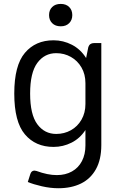

<svg xmlns="http://www.w3.org/2000/svg" viewBox="-20 -769 632 1005"><path d="M510.3 -543.5V-9.8Q510.3 65.9 482.2 116.5Q454.1 167 403.8 191.7Q353.5 216.3 285.6 216.3Q244.1 216.3 199.2 206.1Q154.3 195.8 125.5 183.6L138.7 142.1Q144.5 124 160.6 124Q163.6 124 171.4 126Q229.5 147.5 277.3 147.5Q322.8 147.5 356.7 128.4Q390.6 109.4 408.9 74.2Q427.2 39.1 427.2 -7.8V-88.4Q398.4 -44.4 354.2 -22.2Q310.1 0 260.3 0Q166 0 110.4 -65.7Q54.7 -131.3 54.7 -279.3Q54.7 -426.8 110.4 -492.4Q166 -558.1 260.3 -558.1Q311 -558.1 356.4 -534.7Q401.9 -511.2 430.7 -465.3L442.4 -522.9Q449.7 -543.5 471.7 -543.5ZM427.2 -224.6V-333.5Q427.2 -379.9 406.7 -415.5Q386.2 -451.2 351.3 -470.9Q316.4 -490.7 274.4 -490.7Q212.9 -490.7 175.3 -439.7Q137.7 -388.7 137.7 -279.3Q137.7 -169.4 175.3 -118.7Q212.9 -67.9 274.4 -67.9Q316.4 -67.9 351.3 -87.4Q386.2 -106.9 406.7 -142.8Q427.2 -178.7 427.2 -224.6ZM236.8 -689.9Q236.8 -716.3 253.2 -732.4Q269.5 -748.5 297.9 -748.5Q325.7 -748.5 342 -732.4Q358.4 -716.3 358.4 -689.9Q358.4 -664.1 342 -647.7Q325.7 -631.3 297.9 -631.3Q269.5 -631.3 253.2 -647.7Q236.8 -664.1 236.8 -689.9Z"/></svg>

Font: Lycee Sans
Style: Regular
Weight: 400
Designer: Justin Alvin
Foundry: Alkove Design
Version: Version 1.030